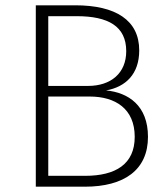

<svg xmlns="http://www.w3.org/2000/svg" viewBox="-20 -704 634 724"><path d="M380 -363C453 -376 505 -424 505 -514C505 -628 416 -684 264 -684H115V0H300C448 0 538 -63 538 -188C538 -306 464 -355 380 -363ZM269 -643C388 -643 456 -605 456 -511C456 -428 398 -380 312 -380H162V-643ZM301 -41H162V-340H318C415 -340 488 -294 488 -188C488 -85 416 -41 301 -41Z"/></svg>

Font: Fira Sans ExtraLight
Style: Regular
Weight: 200
Designer: bBox Type GmbH & Carrois Corporate GbR & Edenspiekermann AG
Foundry: bBox Type GmbH & Carrois Corporate GbR & Edenspiekermann AG
Version: Version 4.300;PS 004.300;hotconv 1.0.88;makeotf.lib2.5.64775